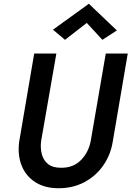

<svg xmlns="http://www.w3.org/2000/svg" viewBox="-20 -985 700 1022"><path d="M442 -863 326 -773 262 -827 453 -965 602 -823 525 -773ZM162 -700H280L199 -235Q194 -197 202.5 -164.5Q211 -132 235.5 -112Q260 -92 304 -92Q370 -91 411 -133Q452 -175 463 -235L543 -700H660L580 -230Q568 -158 528 -102Q488 -46 427.5 -14.5Q367 17 292 17Q219 17 168.5 -15Q118 -47 95.5 -103Q73 -159 82 -230Z"/></svg>

Font: Jost* Medium
Style: Italic
Weight: 500
Italic angle: -10°
Version: Version 3.7